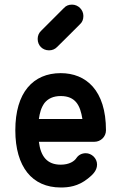

<svg xmlns="http://www.w3.org/2000/svg" viewBox="-20 -831 538 851"><path d="M319.3 -131.3C310.1 -116.7 287.6 -101.1 249 -101.1C189 -101.1 160.2 -137.7 152.3 -202.6H398.9C425.3 -202.6 449.7 -224.1 449.7 -253.4C449.7 -431.6 360.8 -506.8 249 -506.8C188 -506.8 137.7 -485.4 102.5 -442.9C67.4 -400.4 47.9 -337.4 47.9 -253.4C47.9 -171.9 66.9 -108.9 101.1 -65.9C135.3 -22.9 186 0 249 0C283.2 0 325.7 -4.4 369.6 -39.6C387.2 -53.7 410.2 -72.8 410.2 -101.6C410.2 -130.4 385.3 -151.9 360.4 -151.9C342.8 -151.9 328.6 -144.5 319.3 -131.3ZM177.2 -374.5C192.9 -394 216.3 -405.3 249 -405.3C315.4 -405.3 335.9 -362.8 345.2 -303.7H152.3C156.2 -330.6 162.1 -353.5 177.2 -374.5ZM284.2 -673.3 335 -724.1C344.7 -732.9 349.6 -745.1 349.6 -760.3C349.6 -787.6 326.7 -810.5 299.3 -810.5C284.2 -810.5 272.5 -805.7 263.2 -795.4L162.1 -694.3C151.9 -684.6 147 -672.4 147 -658.2C147 -629.4 168.5 -607.9 197.3 -607.9C211.4 -607.9 223.6 -612.8 233.4 -623Z"/></svg>

Font: LOB TGL 0-17
Style: Regular
Weight: 400
Designer: Peter Wiegel + adaptations and expanded glyphset by Studio LOB
Foundry: Peter Wiegel + adaptations and expanded glyphset by Studio LOB
Version: Version 1.003;Glyphs 3.1.2 (3151)